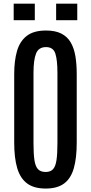

<svg xmlns="http://www.w3.org/2000/svg" viewBox="-20 -1040 506 1069"><path d="M234.4 9.8Q169.4 9.8 131.1 -18.6Q92.8 -46.9 75.9 -103.8Q59.1 -160.6 59.1 -245.6V-627.4Q59.1 -701.7 74.7 -755.9Q90.3 -810.1 128.9 -840.1Q167.5 -870.1 236.3 -870.1Q288.1 -870.1 321.5 -853Q355 -835.9 373.5 -804.2Q392.1 -772.5 399.7 -727.8Q407.2 -683.1 407.2 -627.4V-245.6Q407.2 -160.6 391.1 -103.8Q375 -46.9 337.2 -18.6Q299.3 9.8 234.4 9.8ZM234.4 -82.5Q261.2 -82.5 275.4 -98.1Q289.6 -113.8 294.7 -149.4Q299.8 -185.1 299.8 -244.6V-633.3Q299.8 -706.1 288.1 -741.9Q276.4 -777.8 236.3 -777.8Q195.3 -777.8 180.9 -742.4Q166.5 -707 166.5 -633.8V-244.6Q166.5 -184.6 171.6 -149.2Q176.8 -113.8 191.4 -98.1Q206.1 -82.5 234.4 -82.5ZM292.5 -927.7V-1019.5H410.2V-927.7ZM56.2 -927.7V-1019.5H173.8V-927.7Z"/></svg>

Font: Antonio Medium
Style: Regular
Weight: 500
Designer: Vernon Adams
Foundry: Vernon Adams
Version: Version 1.002